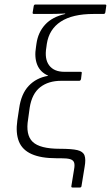

<svg xmlns="http://www.w3.org/2000/svg" viewBox="-20 -703 492 853"><path d="M302 130Q296 130 297 124L309 50Q313 29 309 18.5Q305 8 291.5 4Q278 0 248 0H230Q162 0 120.5 -18.5Q79 -37 64 -74.5Q49 -112 57 -168L65 -221Q74 -286 107.5 -321.5Q141 -357 193 -366L194 -367Q159 -382 145.5 -415Q132 -448 140 -495L142 -509Q149 -559 180.5 -593.5Q212 -628 270 -641L269 -643Q247 -642 231 -641.5Q215 -641 198 -641H131Q124 -641 125 -647L130 -677Q132 -683 137 -683H446Q454 -683 452 -676L448 -648Q446 -641 441 -641H396Q302 -641 250 -607Q198 -573 188 -508L186 -493Q177 -441 198.5 -412.5Q220 -384 266 -384H338Q345 -384 343 -377L340 -352Q339 -348 337 -346Q335 -344 332 -344H252Q195 -344 158.5 -315.5Q122 -287 112 -225L105 -174Q93 -104 125 -73Q157 -42 246 -42Q299 -42 324 -36Q349 -30 355.5 -12.5Q362 5 356 38L342 124Q341 130 335 130Z"/></svg>

Font: Sofia Sans Semi Condensed Light
Style: Italic
Weight: 300
Italic angle: -9°
Version: Version 4.100